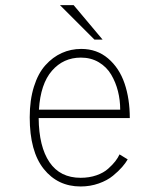

<svg xmlns="http://www.w3.org/2000/svg" viewBox="-20 -698 610 730"><path d="M370 -547.5H339L208 -678.5H260ZM465.5 -92Q457.5 -78 444.2 -62.8Q431 -47.5 409.5 -29.8Q388 -12 355.5 -0.5Q323 11 286.5 11Q199.5 11 146.2 -55.8Q93 -122.5 93 -252Q93 -317.5 109 -368.5Q125 -419.5 152.8 -450.2Q180.5 -481 215 -496.5Q249.5 -512 289 -512Q348.5 -512 391 -475.8Q433.5 -439.5 453.5 -381Q473.5 -322.5 473.5 -249H127Q128 -140.5 168.2 -81.2Q208.5 -22 286.5 -22Q319.5 -22 346.8 -31.5Q374 -41 391.2 -56.5Q408.5 -72 418.5 -85Q428.5 -98 434.5 -111ZM287.5 -479Q221 -479 177.5 -429Q134 -379 128 -281H437Q437 -317.5 428.5 -351.2Q420 -385 402.8 -414.2Q385.5 -443.5 355.8 -461.2Q326 -479 287.5 -479Z"/></svg>

Font: League Mono Narrow Thin
Style: Regular
Weight: 100
Width: 3
Designer: Tyler Finck
Foundry: The League of Moveable Type / Tyler Finck
Version: Version 2.210